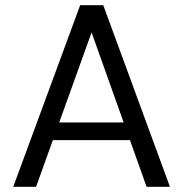

<svg xmlns="http://www.w3.org/2000/svg" viewBox="-20 -720 705 740"><path d="M31 0 289 -700H378L635 0H545L333 -595L119 0ZM149 -180 173 -248H490L514 -180Z"/></svg>

Font: DM Sans 10pt
Style: Regular
Weight: 400
Version: Version 4.004;gftools[0.9.30]